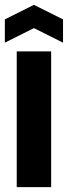

<svg xmlns="http://www.w3.org/2000/svg" viewBox="-33 -772 280 792"><path d="M36 0V-560H178V0ZM-13 -596V-692L107 -752L227 -692V-596L107 -656Z"/></svg>

Font: Tektur Condensed SemiBold
Style: Regular
Weight: 600
Width: 3
Designer: Adam Jagosz
Foundry: Adam Jagosz
Version: Version 1.005;gftools[0.9.30]